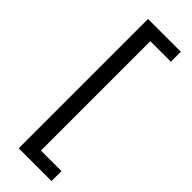

<svg xmlns="http://www.w3.org/2000/svg" viewBox="-265 -696 836 836"><g transform="rotate(45 153.0 -278.0)"><path d="M76 121V-675.5H278V-614H151.5V59.5H278V121Z"/></g></svg>

Font: Anek Odia Medium
Style: Regular
Weight: 400
Version: Version 1.003